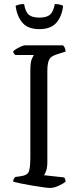

<svg xmlns="http://www.w3.org/2000/svg" viewBox="-20 -929 389 949"><path d="M227 0Q218 0 193 -3.5Q168 -7 137.5 -12Q107 -17 81.5 -22.5Q56 -28 45 -31Q45 -39 48.5 -45Q52 -51 55 -54L82 -58Q115 -62 122.5 -81Q130 -100 130 -152V-580Q130 -622 137.5 -638Q145 -654 147 -657H56Q53 -659 49.5 -663.5Q46 -668 45 -675Q50 -681 62 -688Q74 -695 86 -700Q98 -705 104 -705H291Q296 -701 300 -693Q304 -685 304 -674L263 -661Q247 -656 236 -649Q225 -642 219.5 -625.5Q214 -609 214 -575V-128Q214 -103 208.5 -86Q203 -69 197 -63L297 -52Q299 -50 301.5 -44.5Q304 -39 304 -31Q289 -19 267 -9.5Q245 0 227 0ZM175 -785Q118 -785 91 -816.5Q64 -848 57 -900Q62 -903 73.5 -906Q85 -909 99 -909Q106 -869 123 -855.5Q140 -842 175 -842Q209 -842 226 -855.5Q243 -869 251 -909Q267 -909 277.5 -906Q288 -903 292 -900Q286 -848 258.5 -816.5Q231 -785 175 -785Z"/></svg>

Font: Texturina 72pt
Style: Regular
Weight: 400
Designer: Guillermo Torres Carreño
Foundry: Omnibus-Type
Version: Version 1.002; ttfautohint (v1.8.3)